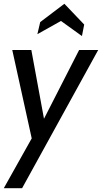

<svg xmlns="http://www.w3.org/2000/svg" viewBox="-33 -755 540 1017"><path d="M-13 242 135 -22 32 -490H133L200 -126L386 -490H487L84 242ZM165 -574 180 -638 308 -735 413 -625 401 -564 290 -644Z"/></svg>

Font: Cabin VF Beta
Style: Italic
Weight: 400
Italic angle: -7°
Designer: Pablo Impallari
Foundry: Pablo Impallari. http://www.impallari.com Igino Marini. http://www.ikern.com
Version: Version 2.300